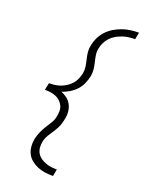

<svg xmlns="http://www.w3.org/2000/svg" viewBox="-187 -933 924 1217"><g transform="rotate(20 275.0 -325.0)"><path d="M330 195Q303 195 276.5 191.5Q250 188 226.5 178.5Q203 169 183 153.5Q163 138 151.5 116Q140 94 137.5 67.5Q135 41 140 14Q145 -9 155 -32.5Q165 -56 178.5 -78Q192 -100 206 -122Q220 -144 224 -168Q228 -187 228 -206.5Q228 -226 220 -242Q212 -258 199 -270Q186 -282 169 -289Q152 -296 133 -298.5Q114 -301 95 -301L105 -349Q124 -349 144 -351.5Q164 -354 183 -361Q202 -368 220 -380Q238 -392 252 -408Q266 -424 274 -443.5Q282 -463 286 -482Q290 -506 286.5 -528.5Q283 -551 277.5 -573Q272 -595 269.5 -618Q267 -641 272 -664Q277 -691 289.5 -717.5Q302 -744 322.5 -766Q343 -788 369 -803.5Q395 -819 422.5 -828.5Q450 -838 477.5 -841.5Q505 -845 532 -845L523 -798Q502 -798 481.5 -795.5Q461 -793 440 -786Q419 -779 399.5 -768Q380 -757 364.5 -741Q349 -725 339 -705Q329 -685 325 -664Q320 -641 323.5 -618Q327 -595 332.5 -573.5Q338 -552 340.5 -529Q343 -506 339 -482Q333 -456 322.5 -431Q312 -406 293 -385Q274 -364 249.5 -349Q225 -334 198 -325Q221 -316 239.5 -301Q258 -286 268.5 -265Q279 -244 281 -219Q283 -194 277 -168Q274 -152 269 -136Q264 -120 256 -105Q248 -90 239 -75.5Q230 -61 220 -46.5Q210 -32 203 -17Q196 -2 193 14Q189 35 191 55Q193 75 202.5 91Q212 107 227.5 118Q243 129 261 136Q279 143 298.5 145.5Q318 148 339 148Z"/></g></svg>

Font: Lode Dark Term
Style: Italic
Weight: 400
Italic angle: -11°
Monospace: yes
Designer: Belleve Invis
Foundry: Belleve Invis
Version: Version 29.2.0